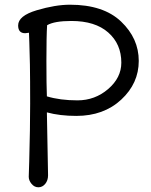

<svg xmlns="http://www.w3.org/2000/svg" viewBox="-20 -785 641 815"><path d="M283 -696Q211 -696 180 -678Q177 -633 177 -527Q177 -421 179 -376Q235 -359 309 -359Q383 -359 439 -407Q495 -455 495 -519Q495 -598 439.5 -647Q384 -696 283 -696ZM179 -308 184 -41Q184 -19 172 -4.5Q160 10 143 10Q126 10 114 -4.5Q102 -19 102 -34.5Q102 -50 104 -98Q108 -240 108 -345.5Q108 -451 107 -510.5Q106 -570 104.5 -604.5Q103 -639 103 -646Q91 -644 87 -644Q57 -644 57 -677Q57 -718 136 -741.5Q215 -765 277 -765Q419 -765 494 -693.5Q569 -622 569 -526.5Q569 -431 494.5 -362Q420 -293 304 -293Q234 -293 179 -308Z"/></svg>

Font: Delius
Style: Regular
Weight: 400
Designer: Natalia Raices
Foundry: Natalia Raices
Version: Version 1.001